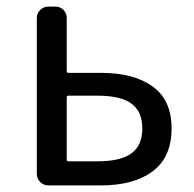

<svg xmlns="http://www.w3.org/2000/svg" viewBox="-20 -563 588 583"><path d="M127 0Q112.3 0 102.1 -10.3Q91.8 -20.5 91.8 -35.2V-508.8Q91.8 -522.5 102.1 -532.7Q112.3 -543 127 -543H148.4Q163.1 -543 172.9 -532.7Q182.6 -522.5 182.6 -508.8V-346.7Q182.6 -341.8 187.5 -341.8H286.1Q386.7 -341.8 443.8 -300.3Q501 -258.8 501 -172.9Q501 -85.9 443.8 -43Q386.7 0 286.1 0ZM182.6 -77.1Q182.6 -73.2 187.5 -73.2H276.4Q345.7 -73.2 378.9 -97.2Q412.1 -121.1 412.1 -172.9Q412.1 -224.6 378.9 -248.5Q345.7 -272.5 276.4 -272.5H187.5Q182.6 -272.5 182.6 -267.6Z"/></svg>

Font: Gen Jyuu GothicL Regular
Style: Regular
Weight: 400
Designer: [Source Han Sans]
Ryoko NISHIZUKA  (kana & ideographs); Paul D. Hunt (Latin, Greek & Cyrillic); Wenlong ZHANG  (bopomofo
Version: Version 1.002.20150607